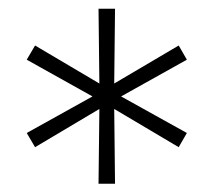

<svg xmlns="http://www.w3.org/2000/svg" viewBox="-20 -748 499 449"><path d="M210.4 -318.4 212.4 -493.2 62 -403.8 42.5 -437 196.3 -522.5 42.5 -608.4 62 -641.6 212.4 -552.7 210.4 -727.5H249L247.1 -552.7L397.9 -641.6L417 -608.4L263.2 -522.5L417 -437L397.9 -403.8L247.1 -493.2L249 -318.4Z"/></svg>

Font: Inter 28pt ExtraLight
Style: Regular
Weight: 250
Designer: Rasmus Andersson
Foundry: rsms
Version: Version 4.001;git-66647c0bb